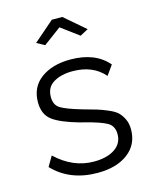

<svg xmlns="http://www.w3.org/2000/svg" viewBox="-112 -804 707 889"><g transform="rotate(-15 241.5 -360.0)"><path d="M125 -645 223 -730H273L372 -645L333 -624L248 -687L163 -624ZM246 10Q113 10 32 -75L60 -123Q142 -45 243 -45Q305 -45 342.5 -70Q380 -95 380 -140Q380 -179 350.5 -196Q321 -213 246 -232Q233 -235 226 -237Q137 -262 99.5 -290.5Q62 -319 62 -377Q62 -450 116.5 -490Q171 -530 257 -530Q377 -530 438 -458L405 -412Q351 -475 253 -475Q199 -475 162.5 -453.5Q126 -432 126 -385Q126 -347 152.5 -330.5Q179 -314 251 -293Q295 -281 318 -274Q341 -267 370 -254.5Q399 -242 412.5 -228.5Q426 -215 436 -194Q446 -173 446 -145Q446 -73 391.5 -31.5Q337 10 246 10Z"/></g></svg>

Font: Raleway-v4020
Style: Regular
Weight: 400
Designer: Matt McInerney, Pablo Impallari, Rodrigo Fuenzalida
Foundry: Matt McInerney, Pablo Impallari, Rodrigo Fuenzalida
Version: Version 4.020;PS 004.020;hotconv 1.0.88;makeotf.lib2.5.64775